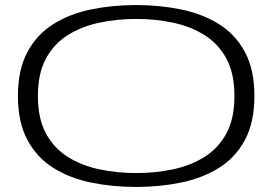

<svg xmlns="http://www.w3.org/2000/svg" viewBox="-20 -730 1077 760"><path d="M51 -350Q51 -455 89 -525Q127 -595 192.5 -635.5Q258 -676 342 -693Q426 -710 519 -710Q611 -710 695 -693Q779 -676 845 -635.5Q911 -595 949 -525Q987 -455 987 -350Q987 -245 949 -175Q911 -105 845 -64.5Q779 -24 695 -7Q611 10 519 10Q426 10 342 -7Q258 -24 192.5 -64.5Q127 -105 89 -175Q51 -245 51 -350ZM130 -350Q130 -261 161.5 -202.5Q193 -144 247.5 -109.5Q302 -75 372 -60Q442 -45 519 -45Q596 -45 666 -60Q736 -75 790.5 -109.5Q845 -144 876.5 -202.5Q908 -261 908 -350Q908 -439 876.5 -497.5Q845 -556 790.5 -590.5Q736 -625 666 -640Q596 -655 519 -655Q442 -655 372 -640Q302 -625 247.5 -590.5Q193 -556 161.5 -497.5Q130 -439 130 -350Z"/></svg>

Font: Georama ExtraExtended Light
Style: Regular
Weight: 300
Width: 8
Designer: Jean-Baptiste Levee
Foundry: Production Type
Version: Version 1.000